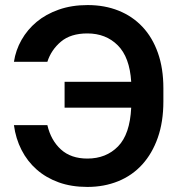

<svg xmlns="http://www.w3.org/2000/svg" viewBox="-20 -729 710 758"><path d="M235 -406H498Q492 -503 445 -550Q398 -597 325 -597Q259 -597 220.5 -564.5Q182 -532 167 -485H35Q42 -531 65 -571.5Q88 -612 124.5 -642.5Q161 -673 212 -691Q263 -709 326 -709Q393 -709 448 -687Q503 -665 542.5 -623Q582 -581 603.5 -520Q625 -459 625 -381V-329Q625 -248 603 -185.5Q581 -123 541.5 -79.5Q502 -36 446.5 -13.5Q391 9 325 9Q262 9 212 -9Q162 -27 125 -59.5Q88 -92 65 -137Q42 -182 35 -235H167Q181 -175 220.5 -139Q260 -103 325 -103Q399 -103 446 -151Q493 -199 498 -304H235Z"/></svg>

Font: PT Root UI Web Bold
Style: Regular
Weight: 700
Designer: Vitaly Kuzmin
Foundry: ParaType Ltd.
Version: Version 1.000W